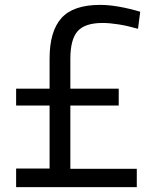

<svg xmlns="http://www.w3.org/2000/svg" viewBox="-20 -766 638 786"><path d="M46 -403H183V-526Q183 -638 231.5 -692Q280 -746 390 -746Q458 -746 554 -718L545 -648Q504 -660 466.5 -666Q429 -672 400 -672Q328 -672 298 -638.5Q268 -605 268 -525V-403H466V-334H268V-75H540V0H46V-76H183V-334H46Z"/></svg>

Font: Encode Sans Narrow
Style: Regular
Weight: 400
Designer: Pablo Impallari, Andres Torresi
Foundry: Pablo Impallari, Andres Torresi
Version: Version 1.000; ttfautohint (v1.00) -l 8 -r 50 -G 200 -x 14 -